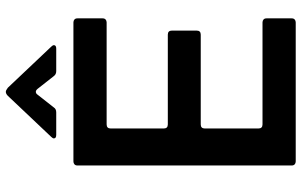

<svg xmlns="http://www.w3.org/2000/svg" viewBox="-208 -827 1035 659"><g transform="rotate(-90 309.5 -497.5)"><path d="M85 0Q79 0 75 -3.5Q71 -7 71 -14V-749Q71 -756 75 -759.5Q79 -763 85 -763H562Q568 -763 572 -759.5Q576 -756 576 -749V-663Q576 -656 572 -652.5Q568 -649 562 -649H212Q198 -649 198 -635V-453Q198 -439 212 -439H520Q534 -439 534 -425V-340Q534 -326 520 -326H212Q198 -326 198 -312V-128Q198 -114 212 -114H562Q568 -114 572 -110.5Q576 -107 576 -100V-14Q576 -7 572 -3.5Q568 0 562 0ZM176 -822Q164 -822 164 -830Q164 -834 169 -839L310 -988Q317 -995 324 -995Q329 -995 338 -988L479 -839Q484 -834 484 -830Q484 -822 472 -822H395Q384 -822 378 -830L334 -886Q329 -892 324 -892Q318 -892 314 -886L270 -830Q265 -822 253 -822Z"/></g></svg>

Font: Open Sauce Two SemiBold
Style: Regular
Weight: 600
Designer: Alfredo Marco Pradil
Foundry: Creative Sauce Fz LLC
Version: Version 1.477